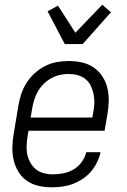

<svg xmlns="http://www.w3.org/2000/svg" viewBox="-20 -787 540 815"><path d="M200 8Q171 8 144 2Q117 -4 95 -19Q73 -34 59 -56.5Q45 -79 38.5 -105.5Q32 -132 32.5 -160.5Q33 -189 38 -218L58 -338Q62 -363 70 -387.5Q78 -412 92.5 -435Q107 -458 127.5 -476.5Q148 -495 172 -507Q196 -519 221 -523.5Q246 -528 271 -528Q300 -528 327.5 -522Q355 -516 377 -501Q399 -486 414 -463.5Q429 -441 435.5 -414.5Q442 -388 441.5 -359.5Q441 -331 436 -302L424 -232H101L97 -209Q94 -189 93 -169Q92 -149 96 -130.5Q100 -112 109.5 -95.5Q119 -79 133 -68Q147 -57 165.5 -52Q184 -47 204 -47Q226 -47 249 -51.5Q272 -56 292.5 -68Q313 -80 327 -99.5Q341 -119 346 -141H407Q402 -119 391.5 -97.5Q381 -76 365.5 -58Q350 -40 330 -27Q310 -14 288.5 -6Q267 2 244.5 5Q222 8 200 8ZM372 -288 376 -311Q380 -331 380.5 -350.5Q381 -370 377 -388.5Q373 -407 365 -423.5Q357 -440 342.5 -451.5Q328 -463 309.5 -468Q291 -473 271 -473Q253 -473 234.5 -469Q216 -465 198.5 -455.5Q181 -446 166.5 -432Q152 -418 142 -401Q132 -384 126 -365.5Q120 -347 117 -329L110 -288ZM255 -600 182 -739 226 -763 300 -648 414 -767 451 -735 331 -600Z"/></svg>

Font: Iosevka Term Curly Lt Obl
Style: Regular
Weight: 300
Italic angle: -9°
Designer: Belleve Invis
Foundry: Belleve Invis
Version: Version 32.3.0